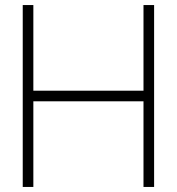

<svg xmlns="http://www.w3.org/2000/svg" viewBox="-20 -740 700 760"><path d="M70 -720H112V-381H548V-720H590V0H548V-339H112V0H70Z"/></svg>

Font: Tap Sans
Style: Regular
Weight: 400
Designer: Tap Payments
Foundry: Tap Payments
Version: Version 1.001;Glyphs 3.1.2 (3151)